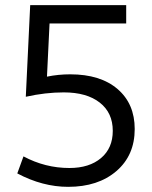

<svg xmlns="http://www.w3.org/2000/svg" viewBox="-20 -714 588 744"><path d="M244 10Q145 10 47 -42L71 -108Q155 -63 249 -63Q326 -63 371.5 -101.5Q417 -140 417 -207Q417 -277 366.5 -316.5Q316 -356 227 -356Q156 -356 80 -339L97 -694H469V-623H172L162 -417Q206 -426 252 -426Q369 -426 435.5 -369Q502 -312 502 -214Q502 -112 431 -51Q360 10 244 10Z"/></svg>

Font: Cantarell
Style: Regular
Weight: 400
Designer: Dave Crossland, Nikolaus Waxweiler, Florian Fecher, Jacques Le Bailly, Eben Sorkin, Alexei Vanyashin, Alexios Zavras, Em
Version: Version 0.303